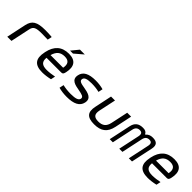

<svg xmlns="http://www.w3.org/2000/svg" viewBox="255 -1880 3089 3089"><g transform="rotate(45 1800.0 -335.5)"><path d="M475 -430C507 -430 563 -429 609 -427L625 -502C577 -507 528 -509 476 -509C287 -509 215 -464 187 -334L116 0H211L282 -334C299 -412 342 -430 475 -430Z M1189 -268C1222 -422 1166 -509 1012 -509C853 -509 757 -425 721 -256L719 -244C683 -73 746 9 918 9C969 9 1035 1 1097 -14L1113 -90C1066 -79 989 -70 942 -70C835 -70 792 -111 802 -207H1137C1170 -207 1179 -223 1189 -268ZM817 -283C846 -385 900 -430 995 -430C1089 -430 1123 -379 1104 -283ZM988 -556H1055L1200 -680H1090Z M1535 -207C1614 -192 1669 -181 1659 -133C1650 -90 1601 -70 1488 -70C1425 -70 1363 -77 1307 -90L1291 -14C1349 1 1407 9 1476 9C1636 9 1729 -37 1750 -138C1776 -259 1662 -279 1566 -296C1503 -307 1437 -317 1449 -370C1457 -410 1500 -430 1608 -430C1669 -430 1729 -423 1781 -410L1797 -486C1743 -501 1686 -509 1622 -509C1464 -509 1378 -463 1358 -365C1331 -238 1451 -223 1535 -207Z M1915 -205C1883 -56 1940 9 2098 9C2256 9 2340 -56 2372 -205L2434 -500H2345L2283 -209C2263 -112 2211 -70 2115 -70C2018 -70 1985 -112 2005 -209L2067 -500H1977Z M2526 -371 2447 0H2518L2595 -362C2607 -421 2639 -446 2687 -446C2734 -446 2753 -421 2741 -362L2664 0H2736L2813 -362C2825 -421 2856 -446 2904 -446C2952 -446 2971 -421 2959 -362L2882 0H2954L3033 -371C3053 -467 3014 -509 2920 -509C2869 -509 2834 -495 2800 -457H2794C2776 -495 2748 -509 2697 -509C2602 -509 2546 -467 2526 -371Z M3589 -268C3622 -422 3566 -509 3412 -509C3253 -509 3157 -425 3121 -256L3119 -244C3083 -73 3146 9 3318 9C3369 9 3435 1 3497 -14L3513 -90C3466 -79 3389 -70 3342 -70C3235 -70 3192 -111 3202 -207H3537C3570 -207 3579 -223 3589 -268ZM3217 -283C3246 -385 3300 -430 3395 -430C3489 -430 3523 -379 3504 -283Z"/></g></svg>

Font: LT Wave Mono
Style: Italic
Weight: 400
Designer: Daniel Lyons
Version: Version 2.5 (Glyphs App)